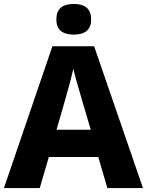

<svg xmlns="http://www.w3.org/2000/svg" viewBox="-20 -951 743 971"><path d="M477 -157H227L181 0H0L245 -717H456L703 0H523ZM395 -444Q361 -558 351 -603Q340 -552 309 -444L266 -295H439ZM441 -853Q441 -776 353 -776Q265 -776 265 -853Q265 -931 353 -931Q441 -931 441 -853Z"/></svg>

Font: Noto Sans UI ExtraBold
Style: Regular
Weight: 800
Designer: Monotype Design Team
Foundry: Monotype Imaging Inc.
Version: Version 1.001